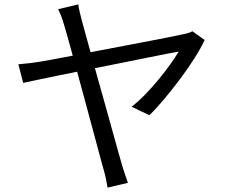

<svg xmlns="http://www.w3.org/2000/svg" viewBox="-20 -814 1040 878"><path d="M338 -794Q340 -778 344.5 -759Q349 -740 355 -717Q366 -677 382 -619Q398 -561 416.5 -493.5Q435 -426 454.5 -358Q474 -290 490.5 -229Q507 -168 520 -122.5Q533 -77 539 -56Q542 -46 546.5 -32Q551 -18 556 -3.5Q561 11 565 22L472 44Q469 27 464.5 4.5Q460 -18 454 -38Q449 -56 438 -96Q427 -136 412.5 -191Q398 -246 381 -308Q364 -370 347.5 -431.5Q331 -493 316 -547.5Q301 -602 290 -641.5Q279 -681 274 -697Q266 -725 259 -742.5Q252 -760 246 -772ZM916 -631Q898 -593 868.5 -546.5Q839 -500 803 -452Q767 -404 730.5 -360.5Q694 -317 663 -287L582 -326Q613 -350 645 -383Q677 -416 706.5 -452Q736 -488 759.5 -521Q783 -554 797 -578Q785 -576 745.5 -568.5Q706 -561 647.5 -549Q589 -537 521 -523.5Q453 -510 384.5 -496.5Q316 -483 255 -470.5Q194 -458 149.5 -448.5Q105 -439 86 -435L64 -520Q90 -522 113.5 -525Q137 -528 164 -532Q176 -534 214.5 -541Q253 -548 307.5 -558.5Q362 -569 424.5 -581Q487 -593 550 -605Q613 -617 668.5 -627.5Q724 -638 763 -646Q802 -654 815 -657Q827 -659 839 -662.5Q851 -666 860 -671Z"/></svg>

Font: Noto Sans KR
Style: Regular
Weight: 400
Designer: Ryoko NISHIZUKA  (kana, bopomofo & ideographs); Paul D. Hunt (Latin, Greek & Cyrillic); Sandoll Communications , Soo-you
Foundry: Adobe
Version: Version 2.004-H2;hotconv 1.0.118;makeotfexe 2.5.65603